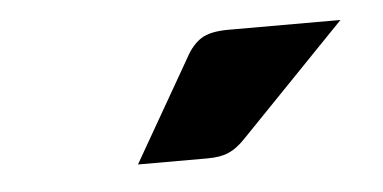

<svg xmlns="http://www.w3.org/2000/svg" viewBox="-27 -773 455 228"><g transform="rotate(-5 200.0 -659.0)"><path d="M384.5 -733.5 258 -602.5Q248 -592 238.2 -587.8Q228.5 -583.5 213 -583.5H130L200 -705.5Q207.5 -719.5 218.2 -726.5Q229 -733.5 251 -733.5Z"/></g></svg>

Font: LatoLatin Heavy
Style: Regular
Weight: 800
Designer: Lukasz Dziedzic with Adam Twardoch and Botio Nikoltchev
Foundry: tyPoland Lukasz Dziedzic
Version: Version 2.015; 2015-08-06; http://www.latofonts.com/